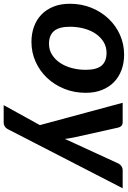

<svg xmlns="http://www.w3.org/2000/svg" viewBox="141 -686 690 1036"><g transform="rotate(90 486.0 -168.0)"><path d="M194.3 7.3Q149.9 7.3 112.1 -6.3Q74.2 -20 46.9 -46.4Q19.5 -72.8 3.9 -111.3Q-11.7 -149.9 -11.7 -199.7Q-11.7 -262.7 10 -316.2Q31.7 -369.6 69.1 -408.9Q106.4 -448.2 156.2 -470.5Q206.1 -492.7 262.7 -492.7Q307.1 -492.7 344.7 -479Q382.3 -465.3 409.9 -439Q437.5 -412.6 453.1 -374Q468.8 -335.4 468.8 -285.6Q468.8 -223.6 447.3 -170.2Q425.8 -116.7 388.4 -77.1Q351.1 -37.6 301 -15.1Q251 7.3 194.3 7.3ZM666.5 131.8Q654.3 157.2 627.4 157.2H535.2L643.1 -38.1L522.5 -484.9H626.5Q640.1 -484.9 647 -478.3Q653.8 -471.7 656.2 -461.9L709.5 -222.7Q711.9 -210 714.1 -197.5Q716.3 -185.1 717.8 -172.4Q723.1 -185.1 728.8 -198Q734.4 -210.9 740.7 -223.6L850.6 -462.4Q855.5 -472.2 865 -478.5Q874.5 -484.9 884.3 -484.9H983.9ZM204.1 -87.4Q236.8 -87.4 262.7 -103.5Q288.6 -119.6 306.9 -146.7Q325.2 -173.8 335 -209.7Q344.7 -245.6 344.7 -285.2Q344.7 -344.2 322 -371.1Q299.3 -397.9 252.9 -397.9Q220.7 -397.9 194.6 -382.1Q168.5 -366.2 150.1 -339.4Q131.8 -312.5 122.1 -276.4Q112.3 -240.2 112.3 -200.2Q112.3 -142.1 135.3 -114.7Q158.2 -87.4 204.1 -87.4Z"/></g></svg>

Font: Carlito
Style: Bold Italic
Weight: 700
Italic angle: -7°
Designer: Lukasz Dziedzic
Foundry: tyPoland Lukasz Dziedzic
Version: Version 1.104